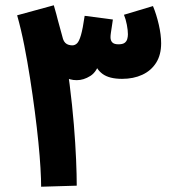

<svg xmlns="http://www.w3.org/2000/svg" viewBox="-20 -704 656 728"><path d="M271 0 136 4Q136 -23 133.5 -66.5Q131 -110 125.5 -165Q120 -220 112 -281.5Q104 -343 94 -407Q84 -471 72 -532Q60 -593 45 -646L184 -684Q204 -617 219 -540Q234 -463 244 -384Q254 -305 260 -232Q266 -159 268.5 -99Q271 -39 271 0ZM271 -400Q244 -400 222.5 -413.5Q201 -427 188.5 -446.5Q176 -466 173 -483L184 -684L219 -556Q222 -547 227.5 -541.5Q233 -536 240.5 -534Q248 -532 254 -532Q264 -532 272 -539.5Q280 -547 287 -571Q294 -595 301 -644L408 -630Q406 -616 404 -603Q402 -590 400.5 -580Q399 -570 399 -563Q399 -550 406 -543Q413 -536 429 -536Q445 -536 452.5 -541.5Q460 -547 462.5 -556Q465 -565 465 -574Q465 -589 461 -610Q457 -631 450 -648L560 -681Q573 -650 582 -611Q591 -572 591 -540Q591 -496 572 -466Q553 -436 519.5 -420.5Q486 -405 443 -405Q394 -405 368.5 -424Q343 -443 337 -475H360Q348 -432 322.5 -416Q297 -400 271 -400Z"/></svg>

Font: Farlight84_Sys_V01
Style: Bold
Weight: 700
Designer: Monotype Design Team, Nadine Chahine and Nizar Qandah
Foundry: Monotype Imaging Inc.
Version: Version 2.004;October 31, 2024;FontCreator 14.0.0.2814 64-bi